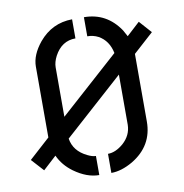

<svg xmlns="http://www.w3.org/2000/svg" viewBox="-78 -763 809 842"><g transform="rotate(-10 326.0 -341.5)"><path d="M12.7 -112.3 105.5 -196.3V-511.7Q105.5 -563.5 149.4 -617.2Q208 -687.5 297.9 -688.5V-603.5Q236.3 -603.5 204.1 -543Q190.4 -516.6 190.4 -493.2V-273.4L455.1 -510.7Q443.4 -567.4 399.4 -591.8Q377 -603.5 350.6 -603.5V-688.5Q451.2 -688.5 509.8 -601.6Q518.6 -586.9 525.4 -573.2L584 -627L632.8 -572.3L543 -491.2V-190.4Q543 -82 446.3 -24.4Q395.5 4.9 350.6 4.9V-80.1Q384.8 -80.1 419.9 -110.4Q457 -143.6 458 -190.4V-414.1L192.4 -175.8Q201.2 -119.1 259.8 -90.8Q281.2 -80.1 296.9 -80.1V4.9Q242.2 4.9 185.5 -36.1Q142.6 -67.4 122.1 -112.3L62.5 -57.6Z"/></g></svg>

Font: Post No Bills Jaffna SemiBold
Style: Regular
Weight: 600
Designer: Kosala Senevirathne, Siva Puranthara, Lasantha Premarathna, Tharique Azeez
Foundry: Mooniak
Version: Version 1.220 ; ttfautohint (v1.6)